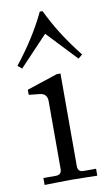

<svg xmlns="http://www.w3.org/2000/svg" viewBox="-83 -756 453 799"><g transform="rotate(-10 143.5 -356.0)"><path d="M13.7 -506.8Q95.2 -608.9 144.5 -712.9H156.2Q205.6 -608.9 287.1 -506.8L269.5 -492.2L150.4 -618.2L31.2 -492.2ZM39.1 1V-28.3H91.8Q116.2 -28.3 116.2 -52.7V-339.4Q116.2 -371.6 85 -375L39.1 -379.9V-401.4L168.9 -444.3H184.6V-52.7Q184.6 -28.3 209 -28.3H261.7V1Q260.3 1 213.6 0Q167 -1 150.4 -1Q133.8 -1 87.2 0Q40.5 1 39.1 1Z"/></g></svg>

Font: Theano Old Style
Style: Regular
Weight: 400
Designer: Alexey Kryukov
Version: Version 2.00